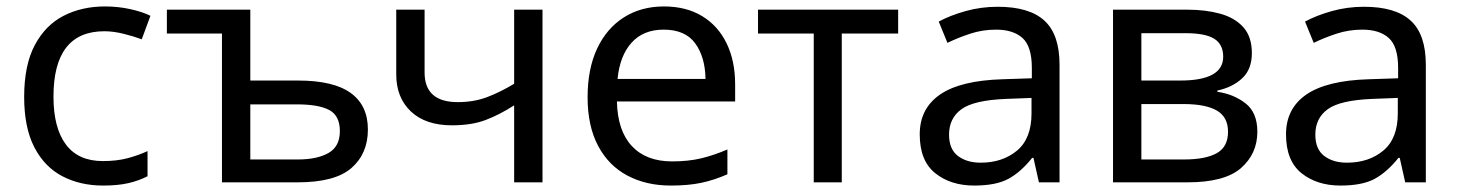

<svg xmlns="http://www.w3.org/2000/svg" viewBox="-20 -566 4527 596"><path d="M300 10Q229 10 173.5 -19Q118 -48 86.5 -109Q55 -170 55 -265Q55 -364 88 -426Q121 -488 177.5 -517Q234 -546 306 -546Q347 -546 385 -537.5Q423 -529 447 -517L420 -444Q396 -453 364 -461Q332 -469 304 -469Q146 -469 146 -266Q146 -169 184.5 -117.5Q223 -66 299 -66Q343 -66 376.5 -75Q410 -84 438 -97V-19Q411 -5 378.5 2.5Q346 10 300 10Z M757 -536V-316H905Q1015 -316 1068.5 -277.5Q1122 -239 1122 -164Q1122 -89 1071 -44.5Q1020 0 904 0H669V-462H498V-536ZM902 -242H757V-71H905Q964 -71 999.5 -91Q1035 -111 1035 -159Q1035 -207 1002 -224.5Q969 -242 902 -242Z M1298 -536V-341Q1298 -249 1401 -249Q1451 -249 1492 -264.5Q1533 -280 1576 -306V-536H1664V0H1576V-239Q1531 -210 1487.5 -193.5Q1444 -177 1383 -177Q1301 -177 1255.5 -220Q1210 -263 1210 -335V-536Z M2041 -546Q2110 -546 2159.5 -516Q2209 -486 2235.5 -431.5Q2262 -377 2262 -304V-251H1895Q1897 -160 1941.5 -112.5Q1986 -65 2066 -65Q2117 -65 2156.5 -74.5Q2196 -84 2238 -102V-25Q2197 -7 2157 1.5Q2117 10 2062 10Q1986 10 1927.5 -21Q1869 -52 1836.5 -113.5Q1804 -175 1804 -264Q1804 -352 1833.5 -415Q1863 -478 1916.5 -512Q1970 -546 2041 -546ZM2040 -474Q1977 -474 1940.5 -433.5Q1904 -393 1897 -321H2170Q2169 -389 2138 -431.5Q2107 -474 2040 -474Z M2768 -462H2593V0H2506V-462H2333V-536H2768Z M3077 -545Q3175 -545 3222 -502Q3269 -459 3269 -365V0H3205L3188 -76H3184Q3149 -32 3110.5 -11Q3072 10 3004 10Q2931 10 2883 -28.5Q2835 -67 2835 -149Q2835 -229 2898 -272.5Q2961 -316 3092 -320L3183 -323V-355Q3183 -422 3154 -448Q3125 -474 3072 -474Q3030 -474 2992 -461.5Q2954 -449 2921 -433L2894 -499Q2929 -518 2977 -531.5Q3025 -545 3077 -545ZM3182 -262 3103 -259Q3003 -255 2964.5 -227Q2926 -199 2926 -148Q2926 -103 2953.5 -82Q2981 -61 3024 -61Q3092 -61 3137 -98.5Q3182 -136 3182 -214Z M3866 -401Q3866 -351 3836 -323Q3806 -295 3759 -285V-281Q3809 -274 3846 -245.5Q3883 -217 3883 -157Q3883 -89 3832.5 -44.5Q3782 0 3666 0H3435V-536H3665Q3722 -536 3767.5 -523.5Q3813 -511 3839.5 -481.5Q3866 -452 3866 -401ZM3777 -390Q3777 -428 3749.5 -445.5Q3722 -463 3660 -463H3523V-316H3644Q3777 -316 3777 -390ZM3792 -157Q3792 -203 3757 -223Q3722 -243 3654 -243H3523V-71H3656Q3722 -71 3757 -90.5Q3792 -110 3792 -157Z M4214 -545Q4312 -545 4359 -502Q4406 -459 4406 -365V0H4342L4325 -76H4321Q4286 -32 4247.5 -11Q4209 10 4141 10Q4068 10 4020 -28.5Q3972 -67 3972 -149Q3972 -229 4035 -272.5Q4098 -316 4229 -320L4320 -323V-355Q4320 -422 4291 -448Q4262 -474 4209 -474Q4167 -474 4129 -461.5Q4091 -449 4058 -433L4031 -499Q4066 -518 4114 -531.5Q4162 -545 4214 -545ZM4319 -262 4240 -259Q4140 -255 4101.5 -227Q4063 -199 4063 -148Q4063 -103 4090.5 -82Q4118 -61 4161 -61Q4229 -61 4274 -98.5Q4319 -136 4319 -214Z"/></svg>

Font: Noto IKEA Simplified Chinese
Style: Regular
Weight: 400
Designer: Monotype Design Team
Foundry: Monotype Imaging Inc.
Version: Version 1.100